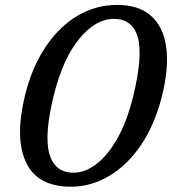

<svg xmlns="http://www.w3.org/2000/svg" viewBox="-20 -730 683 762"><path d="M445 -710.5Q531.5 -710.5 580.2 -666.5Q629 -622.5 639.8 -541.8Q650.5 -461 623.5 -351.5Q594.5 -235 539.5 -154.2Q484.5 -73.5 412.5 -31.2Q340.5 11 261.5 11Q128.5 11 83.2 -86Q38 -183 79 -350.5Q106 -461.5 159.8 -542.2Q213.5 -623 286.5 -666.8Q359.5 -710.5 445 -710.5ZM508 -345.5Q547.5 -506 527.2 -580.5Q507 -655 431.5 -655Q360 -655 295.2 -576.8Q230.5 -498.5 194.5 -356Q154.5 -196 175.8 -120.2Q197 -44.5 272 -44.5Q317 -44.5 362 -78.5Q407 -112.5 445.2 -179.5Q483.5 -246.5 508 -345.5Z"/></svg>

Font: Fraunces 72pt SuperSoft
Style: Italic
Weight: 400
Italic angle: -16°
Version: Version 1.000;[b76b70a41]